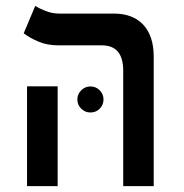

<svg xmlns="http://www.w3.org/2000/svg" viewBox="-20 -632 626 652"><path d="M398.4 0V-392.1Q398.4 -478 325.7 -478H178.2Q140.6 -478 111.1 -490.5Q81.5 -502.9 60.5 -519L99.6 -611.8Q110.8 -604.5 133.8 -595.2Q156.7 -585.9 181.2 -585.9H366.2Q431.2 -585.9 466.6 -547.9Q502 -509.8 502 -439.5V0ZM71.8 0V-338.9H175.8V0ZM287.1 -250Q269 -250 255.9 -262.9Q242.7 -275.9 242.7 -293.9Q242.7 -312.5 255.9 -325.4Q269 -338.4 287.1 -338.4Q305.7 -338.4 318.6 -325.4Q331.5 -312.5 331.5 -293.9Q331.5 -275.9 318.6 -262.9Q305.7 -250 287.1 -250Z"/></svg>

Font: Cascadia Code Medium
Style: Regular
Weight: 500
Monospace: yes
Designer: Aaron Bell
Foundry: Saja Typeworks
Version: Version 2407.024